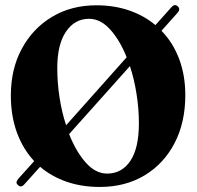

<svg xmlns="http://www.w3.org/2000/svg" viewBox="-20 -731 782 761"><path d="M51.5 2.5Q38.5 -7 53.5 -23.5L115.5 -92.5Q71 -140 47 -205.8Q23 -271.5 23 -352.5Q23 -457.5 66.5 -538Q110 -618.5 186.2 -664.2Q262.5 -710 362 -710Q433 -710 492.2 -689.5Q551.5 -669 596 -631.5L659 -702Q672 -717 684.5 -706Q696.5 -695 684 -680.5L620 -609Q665.5 -562.5 690 -497.5Q714.5 -432.5 714.5 -354Q714.5 -245.5 671.8 -163.5Q629 -81.5 552.8 -35.8Q476.5 10 375.5 10Q303.5 10 243.8 -10.8Q184 -31.5 139 -70L77 -1Q63 15 51.5 2.5ZM207 -461.5Q207 -403 216 -344.5Q225 -286 242 -234.5L482 -504Q455.5 -571 417 -613.8Q378.5 -656.5 333 -656.5Q276 -656.5 241.5 -605.5Q207 -554.5 207 -461.5ZM530.5 -242Q530.5 -300 521.2 -358.5Q512 -417 495 -469L254 -199.5Q281 -130.5 319.8 -86.8Q358.5 -43 404.5 -43Q463 -43 496.8 -93.5Q530.5 -144 530.5 -242Z"/></svg>

Font: Fraunces 144pt Soft
Style: Bold
Weight: 700
Version: Version 1.000;[0bf87f6ff]